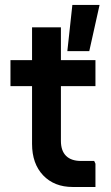

<svg xmlns="http://www.w3.org/2000/svg" viewBox="-20 -745 442 765"><path d="M269.7 0Q196.3 0 152 -46.3Q107.7 -92.7 107.7 -172V-636H222.7V-183.7Q222.7 -144.3 243.2 -124Q263.7 -103.7 302.7 -103.7H355.3L360.3 -92.7V0ZM21.7 -401.7V-505.3H360.3V-401.7ZM248.3 -541.3 268.3 -725.3H376.7L335.7 -541.3Z"/></svg>

Font: Fustat
Style: Regular
Weight: 400
Designer: Mohamed Gaber, Khaled Hosny, Laura Garcia Mut
Foundry: Kief Type Foundry, Alif Type Foundry, Hard Type Foundry
Version: Version 1.007